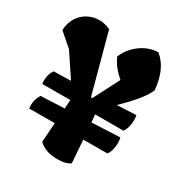

<svg xmlns="http://www.w3.org/2000/svg" viewBox="-177 -887 974 1028"><g transform="rotate(30 309.5 -373.0)"><path d="M378.4 -299.3 382.8 -252 557.6 -259.8Q561 -242.7 561 -224.6Q561 -204.1 555.7 -184.1Q550.3 -164.1 539.6 -150.9L391.1 -150.4L401.4 -9.3Q385.7 1 367.2 5.4Q348.6 9.8 324.7 9.8Q283.2 9.8 255.4 -0.5Q227.5 -10.7 206.5 -30.3L214.8 -150.4L57.1 -149.9Q55.7 -161.1 55.7 -169.9Q55.7 -209 76.2 -238.8L221.7 -245.1L225.1 -299.3L51.8 -298.8Q50.3 -310.1 50.3 -318.8Q50.3 -338.9 55.7 -356.7Q61 -374.5 70.8 -387.7L176.8 -390.1L83 -531.2L1 -602.5Q3.4 -648.4 24.2 -681.2Q44.9 -713.9 77.4 -730.7Q109.9 -747.6 146.5 -747.6Q182.1 -747.6 215.3 -731.4L313.5 -367.2H321.8L403.8 -526.4Q376.5 -550.3 359.4 -571.3Q342.3 -592.3 325.7 -626.5Q340.3 -663.6 369.1 -693.4Q397.9 -723.1 433.8 -739.7Q469.7 -756.3 505.9 -756.3Q544.9 -724.6 565.7 -675.8Q586.4 -627 589.8 -568.8Q563.5 -505.9 453.6 -400.4L571.8 -406.2Q574.7 -393.1 574.7 -376Q574.7 -355.5 569.6 -335Q564.5 -314.5 553.7 -299.3Z"/></g></svg>

Font: Fruktur
Style: Regular
Weight: 400
Designer: Viktoriya Grabowska
Foundry: Viktoriya Grabowska
Version: Version 1.004; ttfautohint (v1.4.1)